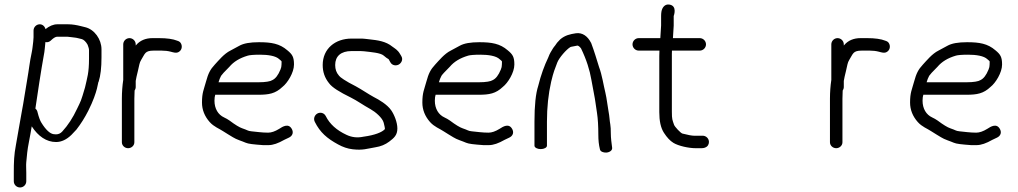

<svg xmlns="http://www.w3.org/2000/svg" viewBox="-20 -651 4484 846"><path d="M135.9 -172.6C142.7 -220.9 163.7 -357.8 171.6 -399.2C174.8 -416 176.8 -428.7 177.4 -438C178 -446 179.2 -455.9 180.1 -465.7C187.2 -463.8 195.6 -465.3 202 -470.8L212 -479.7C220.5 -486.6 227.3 -489 230.8 -489H278.5C286.3 -489 297.1 -486.2 308.5 -485.5C316.8 -485 329.8 -481 340.1 -478.8C348.2 -477 359.1 -466.9 366.1 -453.7L370.3 -441.1C371.6 -437.3 372.2 -433.5 372.2 -429.5V-392.5C372.2 -328.8 364.2 -308.8 354.6 -265.6C335.9 -202 336.9 -207.7 319.4 -171.3C301.1 -132.2 279.6 -98.9 254.1 -71.3C246.3 -62.9 237.5 -59 226.1 -59C222.3 -59 219.1 -59.3 215.8 -59.9C201.1 -62.1 182.6 -77.2 162 -111C157.1 -118.6 151.1 -133.8 145.5 -156.2C144.3 -162.4 141.6 -168 135.9 -172.6ZM155.3 -544C140.3 -544 127.8 -531.5 127.8 -516.5V-486.5C127.8 -481.2 127.3 -474.9 126.4 -467.6C123.8 -448.3 123.5 -437.6 119.6 -419.1C110.5 -377.2 108.4 -348.7 99.1 -295.8C88.8 -237.4 85.5 -208.2 76 -159.1C69.1 -123.5 57 -48.2 50.2 -12.5C41.7 31.9 40.8 62.5 40.8 110.5V147.5C40.8 163.1 53.3 175 68.3 175C83.3 175 95.8 163.1 95.8 147.5V110.5C95.8 92.5 94.4 78.3 95.7 64.2C98.9 32.2 99.9 11.6 107.6 -26.3C112.6 -51 116.1 -72.7 119.8 -94.3C148.1 -50.8 184.4 -25.2 227 -25.2C251 -25.2 273.6 -36.3 294.3 -56.3L294.6 -56.6L294.9 -56.9C302.2 -65.2 309 -72.4 315.5 -78.7L316.2 -79.3L316.7 -80C336.3 -105.1 353.7 -132.8 369 -163C413.2 -251 411.2 -291.9 414.6 -290.9C423.2 -317.7 427.2 -353.3 427.2 -398.1V-433.6C427.2 -477.9 396.2 -521.4 355.7 -531.1L335.7 -536.1C318.1 -540.5 298.8 -544 279.9 -544H232.7C214.8 -544 197.1 -536.2 180.5 -522.7C177.6 -534.5 167.7 -544 155.3 -544Z M523 -298.9C519.2 -273.7 517 -244.4 517 -216.6V-24.1C517 -9.8 529.5 2 544.5 2C559.5 2 572 -9.8 572 -24V-215.8C572 -227.6 572.3 -238.7 573 -249.2L573 -249.5V-251.8C575.2 -254.8 578 -261.5 578 -266.9V-294.4C579.6 -304.3 582.8 -319.7 587.7 -338.8C593.8 -363.2 593.9 -374.3 602.2 -387.4C619.4 -414.5 617.8 -428 657.5 -428H692C706.7 -428 720.1 -426.4 732.3 -423.2C745.6 -419.7 755.8 -416.2 766.1 -421.3C781 -428.8 784.1 -446.2 778 -458.3C774.9 -464.4 771.5 -468.5 760.8 -471.7C742.4 -479.2 715.1 -483 680.7 -483H651.5C621.8 -483 596.9 -472.8 579.4 -452C578.8 -451.3 578.6 -451.1 578 -450.3V-455.5C578 -470.5 565.5 -483 550.5 -483C535.5 -483 523 -470.5 523 -455.5Z M954.2 -317C956.6 -321.1 968.9 -335.2 990.8 -356.7C1009.5 -379 1036 -395.3 1072 -405.9C1079.9 -408.3 1098.4 -410 1125.6 -410C1160.5 -410 1195.5 -405.1 1211 -389.7C1223.8 -377.7 1220.4 -386.7 1220.4 -366C1220.4 -358.6 1219 -352 1215.8 -344.6C1205.5 -319 1193.6 -304.7 1180.9 -298.5L1180.3 -298.2L1179.8 -297.9C1171.6 -292.5 1150.8 -288.5 1118.4 -288.5L942.9 -288.5C945.9 -298.4 949.5 -308.9 954.2 -317ZM1118.4 -233.5C1165 -233.5 1193.6 -238.6 1224.7 -268.2C1246.6 -285.2 1275.4 -330.9 1275.4 -366.5C1275.4 -399.8 1268.3 -411.2 1246.1 -429.4C1212 -458.9 1175.5 -465 1121 -465C1082.5 -465 1053.5 -460.3 1033.4 -448.7C1020.5 -441.7 1007.8 -434.8 995.2 -428.1C966.8 -414 943.1 -384.2 926.6 -366.6C905.8 -344.3 897.6 -327.4 887.7 -291.3C878 -255.2 870 -243.6 870 -199C870 -167.2 881.7 -138.2 904 -113.2C922.9 -92.1 945.9 -84.4 962.5 -73.2C978.2 -62.5 992.3 -55.3 1006 -46.4C1021.4 -36.2 1049 -28.4 1062.4 -22.2C1073.8 -17 1097.5 -14.6 1139.3 -11.5L1139.6 -11.5H1162.5C1183.5 -11.5 1205.8 -19.7 1232.4 -34.8L1253.4 -44.8C1260.4 -48.3 1266.8 -53.6 1269.1 -62.2C1271 -69.5 1269.1 -76.7 1265.9 -82.5C1251.4 -109 1226.1 -93.9 1209.7 -83C1191.8 -72 1175.7 -66.5 1161.4 -66.5C1134.9 -66.5 1109.1 -70.3 1087.9 -72.4C1070.2 -74.2 1072.4 -77.4 1046.9 -85.8C1035.3 -89.7 1016.3 -101 991.4 -119.8C983.7 -125.2 975.7 -129.7 967.7 -133.4C941.1 -145.5 925 -172.1 925 -207.5C925 -220.3 926.4 -225.4 928.4 -233.5Z M1429.4 -284.9C1443.1 -265.7 1476.3 -245.5 1525.8 -221.2C1554.9 -206.6 1576.8 -189.9 1613.1 -169.7C1633.2 -158.6 1665.2 -132.1 1670.7 -110.1C1674 -96.9 1675.7 -88.3 1675.9 -85.8C1675.9 -84.8 1675.9 -84 1675.7 -81.8C1663.4 -68.4 1632.1 -55.6 1582.9 -48.9L1582.4 -48.8L1582 -48.8C1554.9 -42.9 1530.1 -45.7 1506.7 -56.9C1463.3 -77 1432.9 -104.4 1415.6 -139.1C1407.7 -154.9 1390.3 -157.2 1378.8 -151C1367.3 -144.9 1359.4 -129.5 1367.2 -113.9C1390.5 -67.3 1421.1 -41.1 1469.4 -14.8C1490.4 -3.1 1511.5 4.1 1533.5 6.7C1579.1 12 1595.4 4.4 1634.3 -2.1C1657.4 -5.6 1677.8 -13.9 1695 -27C1716.1 -43.1 1730.9 -55.3 1730.9 -85C1730.9 -112.3 1716.8 -146.5 1703.6 -165.3C1685.7 -190.9 1650.6 -211.4 1626.5 -223.7C1604 -235.8 1574 -256.5 1547.7 -270.8C1502.4 -293.4 1477.7 -311.2 1474 -317.1L1473.5 -318L1472.8 -318.7C1462.3 -330.8 1456.9 -345.5 1456.9 -364.5C1456.9 -403.4 1482.2 -426 1528.8 -426H1568.6C1573.7 -426 1578.8 -425.7 1583.9 -425.1C1614.7 -421.4 1656.4 -418.6 1670.6 -406.1C1678.9 -398.9 1685.4 -393.9 1692.4 -390.1C1692.5 -389.9 1693.3 -388.9 1694.4 -386.7L1699.4 -377.7C1707.7 -361.1 1726.4 -360.4 1737.6 -366.9C1748.1 -373 1757.5 -388.4 1748.2 -403.9L1742.2 -413.9C1731.9 -431.5 1719.7 -437.4 1709.2 -445.3C1679.9 -469.3 1644.5 -473.7 1606.3 -477.9L1588.7 -479.9C1582.4 -480.7 1575.7 -481 1568.6 -481H1528.8C1457.7 -481 1401.9 -436.9 1401.9 -364.5C1401.9 -334.4 1410.6 -308.4 1429.4 -284.9Z M1925.2 -317C1927.6 -321.1 1939.9 -335.2 1961.8 -356.7C1980.5 -379 2007 -395.3 2043 -405.9C2050.9 -408.3 2069.4 -410 2096.6 -410C2131.5 -410 2166.5 -405.1 2182 -389.7C2194.8 -377.7 2191.4 -386.7 2191.4 -366C2191.4 -358.6 2190 -352 2186.8 -344.6C2176.5 -319 2164.6 -304.7 2151.9 -298.5L2151.3 -298.2L2150.8 -297.9C2142.6 -292.5 2121.8 -288.5 2089.4 -288.5L1913.9 -288.5C1916.9 -298.4 1920.5 -308.9 1925.2 -317ZM2089.4 -233.5C2136 -233.5 2164.6 -238.6 2195.7 -268.2C2217.6 -285.2 2246.4 -330.9 2246.4 -366.5C2246.4 -399.8 2239.3 -411.2 2217.1 -429.4C2183 -458.9 2146.5 -465 2092 -465C2053.5 -465 2024.5 -460.3 2004.4 -448.7C1991.5 -441.7 1978.8 -434.8 1966.2 -428.1C1937.8 -414 1914.1 -384.2 1897.6 -366.6C1876.8 -344.3 1868.6 -327.4 1858.7 -291.3C1849 -255.2 1841 -243.6 1841 -199C1841 -167.2 1852.7 -138.2 1875 -113.2C1893.9 -92.1 1916.9 -84.4 1933.5 -73.2C1949.2 -62.5 1963.3 -55.3 1977 -46.4C1992.4 -36.2 2020 -28.4 2033.4 -22.2C2044.8 -17 2068.5 -14.6 2110.3 -11.5L2110.6 -11.5H2133.5C2154.5 -11.5 2176.8 -19.7 2203.4 -34.8L2224.4 -44.8C2231.4 -48.3 2237.8 -53.6 2240.1 -62.2C2242 -69.5 2240.1 -76.7 2236.9 -82.5C2222.4 -109 2197.1 -93.9 2180.7 -83C2162.8 -72 2146.7 -66.5 2132.4 -66.5C2105.9 -66.5 2080.1 -70.3 2058.9 -72.4C2041.2 -74.2 2043.4 -77.4 2017.9 -85.8C2006.3 -89.7 1987.3 -101 1962.4 -119.8C1954.7 -125.2 1946.7 -129.7 1938.7 -133.4C1912.1 -145.5 1896 -172.1 1896 -207.5C1896 -220.3 1897.4 -225.4 1899.4 -233.5Z M2362.5 6C2377.5 6 2390 -0.8 2390 -9V-115C2390 -178.1 2396.2 -236.7 2408.5 -290.6C2419.7 -337.3 2423.8 -344 2435.6 -375.8C2443.8 -396.7 2475.5 -433.2 2493.2 -443.6C2497.6 -445.8 2509.3 -446.5 2524.5 -450.2C2527.1 -449.8 2533.3 -447.1 2540.1 -437.8C2564.2 -388.1 2578.6 -342 2585.7 -299.7C2588.6 -282.8 2592.1 -264 2596.2 -243.3C2605.5 -195.4 2602 -206.1 2610.6 -153C2614.4 -128.1 2616.4 -96.1 2616.4 -57C2616.4 -33.1 2618.5 -12.9 2623.4 6.7C2624.8 16.7 2638.8 22.1 2651.8 21.3C2665.8 20.3 2679.6 11.7 2677.1 -1.2C2674.8 -18.7 2671.4 -42.4 2671.4 -64.2C2671.4 -80.3 2670.8 -92.6 2669.2 -102C2665.6 -121.7 2665.9 -137.4 2661 -162.5C2655.8 -190.4 2654.2 -213.7 2647.6 -241.9C2638.9 -277.2 2632.9 -320.5 2619.6 -355.5C2608.8 -390.1 2599 -424.1 2584.3 -463L2584.1 -462.6L2583.9 -463C2569.3 -491.6 2546 -508.6 2517.4 -504.4C2491.8 -500.4 2469.9 -495.8 2448.3 -477.4C2437.1 -466.3 2430.5 -458.3 2425.9 -450.3C2422 -445.8 2418.5 -441.1 2415.4 -436C2408.5 -424 2402.8 -417 2395.7 -397.6C2378.6 -362 2363.4 -320.7 2351.5 -272.4C2340.5 -239 2335 -186.1 2335 -115V-9C2335 -0.8 2347.5 6 2362.5 6Z M3076.3 -53H3037.8C3029.3 -53 3011.6 -56 2986.8 -62.5C2979.3 -64.4 2952.9 -92.4 2950 -101.3C2942.8 -122.8 2940.4 -123.7 2940.4 -159.4V-412.5C2940.4 -418.8 2940.6 -424 2940.8 -428H3063.3C3078.3 -428 3090.8 -440.5 3090.8 -455.5C3090.8 -470.5 3078.3 -483 3063.3 -483H2945.1L2948.5 -538.1V-580.5C2948.5 -580.5 2966 -624.9 2929.9 -630.8C2909.4 -634.2 2897.5 -617.9 2894.4 -599.5C2893.5 -593.8 2893 -587.5 2893 -580.5V-538.9L2889.5 -483H2794.5C2779.5 -483 2767 -470.5 2767 -455.5C2767 -440.5 2779.5 -428 2794.5 -428H2885.7L2885 -404.1V-157.2C2885 -118.3 2891.2 -87.7 2905.7 -65.5C2918.8 -45.4 2932.3 -30.6 2947.4 -21.4C2969.6 -7.9 3014.8 2 3045 2H3071C3081.1 2 3092.9 -0.5 3099.7 -10.8C3102.5 -15.2 3103.8 -20.4 3103.8 -25.5C3103.8 -40.5 3091.3 -53 3076.3 -53Z M3643 -298.9C3639.2 -273.7 3637 -244.4 3637 -216.6V-24.1C3637 -9.8 3649.5 2 3664.5 2C3679.5 2 3692 -9.8 3692 -24V-215.8C3692 -227.6 3692.3 -238.7 3693 -249.2L3693 -249.5V-251.8C3695.2 -254.8 3698 -261.5 3698 -266.9V-294.4C3699.6 -304.3 3702.8 -319.7 3707.7 -338.8C3713.8 -363.2 3713.9 -374.3 3722.2 -387.4C3739.4 -414.5 3737.8 -428 3777.5 -428H3812C3826.7 -428 3840.1 -426.4 3852.3 -423.2C3865.6 -419.7 3875.8 -416.2 3886.1 -421.3C3901 -428.8 3904.1 -446.2 3898 -458.3C3894.9 -464.4 3891.5 -468.5 3880.8 -471.7C3862.4 -479.2 3835.1 -483 3800.7 -483H3771.5C3741.8 -483 3716.9 -472.8 3699.4 -452C3698.8 -451.3 3698.6 -451.1 3698 -450.3V-455.5C3698 -470.5 3685.5 -483 3670.5 -483C3655.5 -483 3643 -470.5 3643 -455.5Z M4074.2 -317C4076.6 -321.1 4088.9 -335.2 4110.8 -356.7C4129.5 -379 4156 -395.3 4192 -405.9C4199.9 -408.3 4218.4 -410 4245.6 -410C4280.5 -410 4315.5 -405.1 4331 -389.7C4343.8 -377.7 4340.4 -386.7 4340.4 -366C4340.4 -358.6 4339 -352 4335.8 -344.6C4325.5 -319 4313.6 -304.7 4300.9 -298.5L4300.3 -298.2L4299.8 -297.9C4291.6 -292.5 4270.8 -288.5 4238.4 -288.5L4062.9 -288.5C4065.9 -298.4 4069.5 -308.9 4074.2 -317ZM4238.4 -233.5C4285 -233.5 4313.6 -238.6 4344.7 -268.2C4366.6 -285.2 4395.4 -330.9 4395.4 -366.5C4395.4 -399.8 4388.3 -411.2 4366.1 -429.4C4332 -458.9 4295.5 -465 4241 -465C4202.5 -465 4173.5 -460.3 4153.4 -448.7C4140.5 -441.7 4127.8 -434.8 4115.2 -428.1C4086.8 -414 4063.1 -384.2 4046.6 -366.6C4025.8 -344.3 4017.6 -327.4 4007.7 -291.3C3998 -255.2 3990 -243.6 3990 -199C3990 -167.2 4001.7 -138.2 4024 -113.2C4042.9 -92.1 4065.9 -84.4 4082.5 -73.2C4098.2 -62.5 4112.3 -55.3 4126 -46.4C4141.4 -36.2 4169 -28.4 4182.4 -22.2C4193.8 -17 4217.5 -14.6 4259.3 -11.5L4259.6 -11.5H4282.5C4303.5 -11.5 4325.8 -19.7 4352.4 -34.8L4373.4 -44.8C4380.4 -48.3 4386.8 -53.6 4389.1 -62.2C4391 -69.5 4389.1 -76.7 4385.9 -82.5C4371.4 -109 4346.1 -93.9 4329.7 -83C4311.8 -72 4295.7 -66.5 4281.4 -66.5C4254.9 -66.5 4229.1 -70.3 4207.9 -72.4C4190.2 -74.2 4192.4 -77.4 4166.9 -85.8C4155.3 -89.7 4136.3 -101 4111.4 -119.8C4103.7 -125.2 4095.7 -129.7 4087.7 -133.4C4061.1 -145.5 4045 -172.1 4045 -207.5C4045 -220.3 4046.4 -225.4 4048.4 -233.5Z"/></svg>

Font: MewTooHand
Style: BdCond
Weight: 400
Designer: Mew Too, Robert Jablonski
Version: Version 0.77